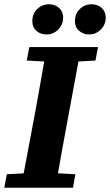

<svg xmlns="http://www.w3.org/2000/svg" viewBox="-27 -877 514 897"><path d="M190 -716Q162 -716 143 -733Q124 -750 124 -778Q124 -813 147 -835Q170 -857 202 -857Q231 -857 249.5 -839.5Q268 -822 268 -795Q268 -762 245 -739Q222 -716 190 -716ZM389 -716Q362 -716 342.5 -733Q323 -750 323 -778Q323 -813 346 -835Q369 -857 401 -857Q430 -857 448.5 -839.5Q467 -822 467 -795Q467 -762 444 -739Q421 -716 389 -716ZM-7 0 5 -63 140 -70H193L325 -63L314 0ZM71 0 138 -356Q152 -431 165 -506.5Q178 -582 191 -657H352L286 -301Q272 -226 258.5 -150.5Q245 -75 232 0ZM98 -594 110 -657H431L419 -594L287 -587H234Z"/></svg>

Font: Source Serif 4
Style: Bold Italic
Weight: 700
Italic angle: -12°
Designer: Frank Grießhammer
Foundry: Adobe Systems Incorporated
Version: Version 4.004;hotconv 1.0.116;makeotfexe 2.5.65601